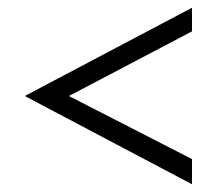

<svg xmlns="http://www.w3.org/2000/svg" viewBox="-20 -530 552 496"><path d="M44 -282 476 -54V-119L158 -282L476 -449V-510Z"/></svg>

Font: Charger Sport
Style: LitExt
Weight: 300
Designer: Jasper
Foundry: Cannot Into Space Fonts
Version: Version 1.1